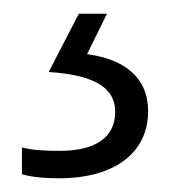

<svg xmlns="http://www.w3.org/2000/svg" viewBox="-20 -20 249 280"><path d="M196 142C196 92 160 66 107 59L136 0H95L51 85C112 89 148 105 148 143C148 182 117 200 67 200C45 200 27 199 12 195V234C25 238 43 240 66 240C147 240 196 203 196 142Z"/></svg>

Font: Noto Sans Khmer UI Light
Style: Regular
Weight: 300
Designer: Danh Hong and the Monotype Design Team
Foundry: Monotype Imaging Inc.
Version: Version 2.002